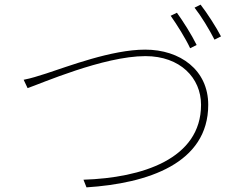

<svg xmlns="http://www.w3.org/2000/svg" viewBox="-20 -820 1040 828"><path d="M82 -476 99 -440C153 -458 426 -578 607 -578C757 -578 847 -484 847 -368C847 -134 592 -53 340 -45L353 -12C617 -29 878 -115 878 -368C878 -518 757 -606 606 -606C461 -606 272 -533 179 -503C140 -491 118 -483 82 -476ZM743 -765 716 -752C743 -714 781 -653 800 -612L828 -626C806 -671 769 -729 743 -765ZM845 -800 819 -787C848 -750 882 -694 905 -649L933 -663C913 -702 873 -764 845 -800Z"/></svg>

Font: Source Han Sans JP ExtraLight
Style: Regular
Weight: 250
Designer: Ryoko NISHIZUKA 西塚涼子 (kana, bopomofo & ideographs); Paul D. Hunt (Latin, Greek & Cyrillic); Sandoll Communications 산돌커뮤니
Foundry: Adobe
Version: Version 2.001;hotconv 1.0.107;makeotfexe 2.5.65593